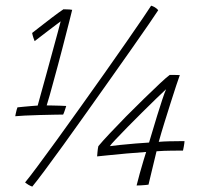

<svg xmlns="http://www.w3.org/2000/svg" viewBox="-20 -666 778 693"><path d="M148.5 -285.5Q155 -285.5 169 -285.2Q183 -285 197.5 -284.5Q212 -284 219 -283.5Q218 -280.5 216.8 -276.5Q215.5 -272.5 214 -268Q212.5 -263.5 211 -259.5Q209.5 -255.5 208 -252.5Q199 -252.5 175 -252Q151 -251.5 122.2 -250.8Q93.5 -250 69.2 -248.8Q45 -247.5 35 -246.5Q35.5 -250 37 -256.8Q38.5 -263.5 40.2 -270Q42 -276.5 43 -278.5Q50.5 -279.5 65.8 -280.8Q81 -282 96 -283.5Q111 -285 116 -285Q118 -292 126.2 -322Q134.5 -352 145.8 -392.8Q157 -433.5 168.2 -474.8Q179.5 -516 188 -547.5Q196.5 -579 199 -589Q195.5 -586.5 183.2 -577.2Q171 -568 155.2 -556Q139.5 -544 125.8 -533.5Q112 -523 105 -517.5Q103 -522.5 100.2 -530.8Q97.5 -539 96 -547Q101 -551 121.8 -567.2Q142.5 -583.5 167.5 -602.5Q192.5 -621.5 209 -632.5Q213 -632.5 219 -632.2Q225 -632 231 -631.8Q237 -631.5 240.5 -630.5Q240 -627.5 230.2 -589Q220.5 -550.5 205.2 -491.8Q190 -433 172 -368Q165.5 -343.5 159.5 -322.5Q153.5 -301.5 148.5 -285.5ZM525.5 -645.5Q532 -643.5 536.5 -641Q541 -638.5 544.8 -635.5Q548.5 -632.5 551 -629Q543 -616.5 517.8 -579.8Q492.5 -543 456 -491Q419.5 -439 377 -379Q334.5 -319 291.2 -258Q248 -197 209 -143Q170 -89 140.5 -49.5Q111 -10 96.5 7.5Q93.5 6.5 89.8 4.8Q86 3 82.2 0.8Q78.5 -1.5 75.5 -3.8Q72.5 -6 70.5 -7.5Q84 -23.5 114 -63.8Q144 -104 184 -159.2Q224 -214.5 268.5 -276.8Q313 -339 356.2 -400.2Q399.5 -461.5 435.8 -513.8Q472 -566 496 -601.2Q520 -636.5 525.5 -645.5ZM640.5 -122.5Q626.5 -122.5 599 -122.2Q571.5 -122 545 -120Q534 -74.5 525.8 -40.5Q517.5 -6.5 516 0.5Q512.5 1 504.8 1.8Q497 2.5 488.5 3Q480 3.5 473 3.5Q477.5 -15.5 484.5 -40.2Q491.5 -65 498 -86.8Q504.5 -108.5 507.5 -117.5Q475 -115.5 437.2 -112Q399.5 -108.5 369.8 -105.5Q340 -102.5 330.5 -101.5Q331 -107.5 332 -118.5Q333 -129.5 335 -138.5Q349 -155.5 375.8 -184Q402.5 -212.5 435.2 -245.8Q468 -279 500.2 -310.2Q532.5 -341.5 557.2 -364.8Q582 -388 592.5 -395.5Q595 -395.5 600 -395.5Q605 -395.5 610.8 -395.5Q616.5 -395.5 621.5 -395.2Q626.5 -395 629 -395Q624.5 -383 615.8 -356.5Q607 -330 596 -295.2Q585 -260.5 573.5 -223.5Q562 -186.5 553 -154Q570.5 -155.5 591 -156Q611.5 -156.5 627.2 -156.5Q643 -156.5 646 -156.5Q646 -154 645.2 -148.2Q644.5 -142.5 643.2 -135.8Q642 -129 640.5 -122.5ZM579.5 -344Q566.5 -332 543.2 -309.5Q520 -287 493 -260.2Q466 -233.5 440.8 -207.8Q415.5 -182 397.8 -163.2Q380 -144.5 376.5 -138.5Q386.5 -140 413 -142.8Q439.5 -145.5 469.2 -148Q499 -150.5 518 -151.5Q522 -164.5 530 -191.5Q538 -218.5 547.5 -249.5Q557 -280.5 565.8 -306.8Q574.5 -333 579.5 -344Z"/></svg>

Font: Grandstander Thin Thin
Style: Italic
Weight: 250
Italic angle: -15°
Version: Version 1.200